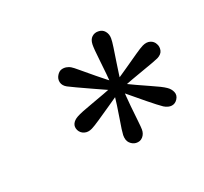

<svg xmlns="http://www.w3.org/2000/svg" viewBox="-88 -921 648 610"><g transform="rotate(-30 236.0 -615.5)"><path d="M156.2 -542Q141.1 -537.6 129.4 -543.5Q117.7 -549.3 113.8 -562Q110.4 -574.7 116.9 -584Q123.5 -593.3 137.7 -598.1Q153.3 -603.5 197.5 -610.8Q241.7 -618.2 289.1 -627.9Q319.8 -641.6 347.9 -654.5Q376 -667.5 397.2 -677.2Q418.5 -687 428.7 -689.9Q444.3 -694.3 455.6 -688.5Q466.8 -682.6 470.2 -670.9Q474.1 -660.2 469.5 -648.4Q464.8 -636.7 448.7 -631.8Q436 -628.4 392.1 -621.3Q348.1 -614.3 296.9 -604Q268.1 -590.8 238.8 -577.4Q209.5 -564 187.3 -554.2Q165 -544.4 156.2 -542ZM255.4 -432.6Q244.1 -435.5 236.6 -446Q229 -456.5 232.4 -474.6Q235.4 -488.3 248.5 -524.9Q261.7 -561.5 278.8 -619.1Q284.2 -672.9 286.6 -716.1Q289.1 -759.3 292 -772.9Q295.4 -789.1 305.7 -795.7Q315.9 -802.2 328.1 -799.8Q342.3 -797.4 348.9 -785.9Q355.5 -774.4 353 -760.3Q351.6 -751 345 -731.2Q338.4 -711.4 328.4 -681.9Q318.4 -652.3 306.2 -612.8Q301.8 -573.7 299.3 -542.2Q296.9 -510.7 295.7 -489.7Q294.4 -468.8 293 -460.4Q290.5 -445.8 280 -437.5Q269.5 -429.2 255.4 -432.6ZM388.2 -490.2Q376 -502 350.3 -531.7Q324.7 -561.5 285.2 -607.9Q283.7 -608.9 265.6 -621.1Q247.6 -633.3 223.4 -649.9Q199.2 -666.5 179.4 -680.4Q159.7 -694.3 154.8 -698.2Q142.6 -708 141.8 -720.7Q141.1 -733.4 149.9 -743.2Q158.2 -752.4 167.2 -753.4Q176.3 -754.4 184.3 -751.2Q192.4 -748 196.8 -744.1Q202.6 -739.3 216.3 -722.7Q230 -706.1 251.5 -681.2Q272.9 -656.2 301.8 -625Q352.5 -588.4 385 -566.9Q417.5 -545.4 428.7 -534.2Q439 -524.4 441.9 -511.7Q444.8 -499 435.1 -488.3Q425.8 -478 413.3 -478.5Q400.9 -479 388.2 -490.2Z"/></g></svg>

Font: Reddit Sans
Style: Italic
Weight: 400
Italic angle: -11.25°
Designer: Stephen Hutchings
Version: Version 1.013